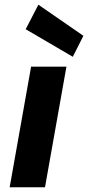

<svg xmlns="http://www.w3.org/2000/svg" viewBox="-20 -795 374 815"><path d="M21 0 112 -512H262L171 0ZM289 -554 89 -671 143 -775 334 -643Z"/></svg>

Font: DM Sans 12pt Black
Style: Italic
Weight: 900
Italic angle: -10°
Version: Version 4.004;gftools[0.9.30]